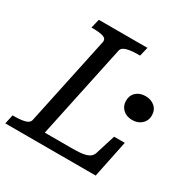

<svg xmlns="http://www.w3.org/2000/svg" viewBox="-180 -854 979 999"><g transform="rotate(30 310.0 -355.0)"><path d="M425 -710 412 -656H399Q374 -656 353 -653Q332 -650 318.5 -643Q305 -636 302 -622L183 -61H335Q367 -61 390.5 -62.5Q414 -64 430 -69Q446 -74 455.5 -83Q465 -92 469 -105L506 -223H570L524 0H-19L-7 -55H4Q40 -55 66 -61.5Q92 -68 96 -88L209 -620Q213 -642 190.5 -649Q168 -656 131 -656H120L133 -710ZM621 -416Q621 -385 599 -365Q577 -345 543 -345Q509 -345 487.5 -365Q466 -385 466 -416Q466 -449 487.5 -468.5Q509 -488 543 -488Q577 -488 599 -468.5Q621 -449 621 -416Z"/></g></svg>

Font: Roboto Serif
Style: Italic
Weight: 400
Italic angle: -10°
Designer: Greg Gazdowicz
Foundry: Commercial Type
Version: Version 1.008